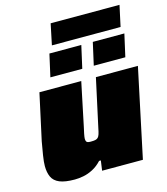

<svg xmlns="http://www.w3.org/2000/svg" viewBox="-126 -959 923 1064"><g transform="rotate(-15 335.5 -427.5)"><path d="M171 8Q115 8 84 -5Q53 -18 41 -44Q29 -70 29 -107Q29 -130 35 -168Q41 -206 48 -244L106 -510H346L294 -261Q290 -245 286 -224.5Q282 -204 282 -196Q282 -186 285 -180.5Q288 -175 294.5 -173.5Q301 -172 310 -172Q327 -172 336.5 -174Q346 -176 352 -182Q358 -188 362 -200.5Q366 -213 370 -234L430 -510H671L563 0H329L337 -57H327Q303 -31 275 -16.5Q247 -2 220 3Q193 8 171 8ZM435 -574 464 -703H645L616 -574ZM186 -574 215 -703H398L369 -574ZM240 -743 265 -863H660L634 -743Z"/></g></svg>

Font: Saira Expanded Black
Style: Italic
Weight: 900
Width: 7
Italic angle: -12°
Designer: Hector Gatti with collaboration of the Omnibus-Type team
Foundry: Omnibus-Type
Version: Version 1.101